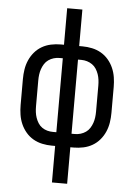

<svg xmlns="http://www.w3.org/2000/svg" viewBox="-61 -781 723 1032"><g transform="rotate(5 300.0 -265.0)"><path d="M259 205V8H241Q215 8 189 2.5Q163 -3 140.5 -16Q118 -29 101 -49Q84 -69 73.5 -93Q63 -117 59 -143Q55 -169 55 -195V-335Q55 -361 59 -387Q63 -413 73.5 -437Q84 -461 101 -481Q118 -501 140.5 -514Q163 -527 189 -532.5Q215 -538 241 -538H259V-735H341V-538H359Q385 -538 411 -532.5Q437 -527 459.5 -514Q482 -501 499 -481Q516 -461 526.5 -437Q537 -413 541 -387Q545 -361 545 -335V-195Q545 -169 541 -143Q537 -117 526.5 -93Q516 -69 499 -49Q482 -29 459.5 -16Q437 -3 411 2.5Q385 8 359 8H341V205ZM241 -66H259V-465H241Q225 -465 210 -460.5Q195 -456 182 -447Q169 -438 160.5 -424.5Q152 -411 147 -396.5Q142 -382 140 -366.5Q138 -351 138 -335V-195Q138 -179 140 -163.5Q142 -148 147 -133.5Q152 -119 160.5 -105.5Q169 -92 182 -83Q195 -74 210 -70Q225 -66 241 -66ZM341 -65H359Q375 -65 390 -69.5Q405 -74 418 -83Q431 -92 439.5 -105.5Q448 -119 453 -133.5Q458 -148 460 -163.5Q462 -179 462 -195V-335Q462 -351 460 -366.5Q458 -382 453 -396.5Q448 -411 439.5 -424.5Q431 -438 418 -447Q405 -456 390 -460.5Q375 -465 359 -465H341Z"/></g></svg>

Font: Iosevka Mono
Style: Regular
Weight: 400
Designer: Belleve Invis
Foundry: Belleve Invis
Version: Version 11.1.1